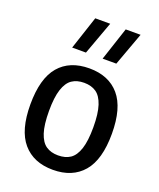

<svg xmlns="http://www.w3.org/2000/svg" viewBox="-150 -900 829 1001"><g transform="rotate(20 265.0 -399.0)"><path d="M38.5 -271Q38.5 -415 97.2 -483.8Q156 -552.5 264.5 -552.5Q372.5 -552.5 431.5 -483.5Q490.5 -414.5 490.5 -271.5Q490.5 -128 431.5 -59Q372.5 10 264.5 10Q157 10 97.8 -59Q38.5 -128 38.5 -271ZM388 -270Q388 -346.5 373.2 -391Q358.5 -435.5 331.5 -454Q304.5 -472.5 264.5 -472.5Q224.5 -472.5 197.5 -454.2Q170.5 -436 156 -391.8Q141.5 -347.5 141.5 -272.5Q141.5 -196 156 -151.5Q170.5 -107 197.5 -88.5Q224.5 -70 264.5 -70Q305 -70 332 -88.2Q359 -106.5 373.5 -150.5Q388 -194.5 388 -270ZM142 -623.5 203 -808H286L218.5 -623.5ZM311 -623.5 372 -808H454.5L387 -623.5Z"/></g></svg>

Font: Encode Sans Semi Condensed Medium
Style: Regular
Weight: 500
Width: 4
Designer: Multiple Designers
Foundry: Impallari Type
Version: Version 2.000